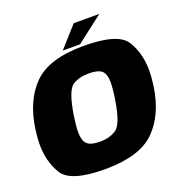

<svg xmlns="http://www.w3.org/2000/svg" viewBox="-151 -941 1005 1070"><g transform="rotate(-20 351.5 -406.0)"><path d="M291.5 6Q86.5 6 40.5 -70.8Q-5.5 -147.5 -5.5 -246Q-5.5 -288.5 1.5 -337.5Q25 -501 116.2 -591Q207.5 -681 412.5 -681Q617.5 -681 663.5 -604.5Q709.5 -528 709.5 -429.5Q709.5 -387 702.5 -337.5Q679 -174.5 587.8 -84.2Q496.5 6 291.5 6ZM318.5 -148Q375.5 -148 414.5 -174.8Q453.5 -201.5 475 -337.5Q485 -399.5 485 -438.5Q485 -487.5 463.8 -507.2Q442.5 -527 385.5 -527Q328.5 -527 289.8 -501.8Q251 -476.5 229 -337.5Q219.5 -277 219.5 -238.5Q219.5 -189.5 240.5 -168.8Q261.5 -148 318.5 -148ZM404 -818.5H556L397 -696H294.5Z"/></g></svg>

Font: Rudi
Style: Regular
Weight: 400
Italic angle: -10°
Designer: Tyler Finck
Foundry: Etcetera Type Company
Version: Version 1.111; ttfautohint (v1.8.4)